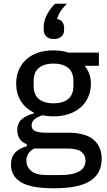

<svg xmlns="http://www.w3.org/2000/svg" viewBox="-20 -801 577 1033"><path d="M527 53Q527 134 464.5 173Q402 212 270 212Q146 212 92.5 179Q39 146 39 86Q39 44 61.5 20Q84 -4 124 -14V-25Q73 -45 73 -101Q73 -140 99 -161Q125 -182 163 -191V-195Q117 -217 92 -257.5Q67 -298 67 -352Q67 -391 81 -424Q95 -457 120.5 -480.5Q146 -504 183 -517Q220 -530 267 -530Q311 -530 349 -518H512V-447H435Q451 -428 460 -404.5Q469 -381 469 -352Q469 -313 455 -280Q441 -247 415 -224Q389 -201 351.5 -188Q314 -175 267 -175Q252 -175 237 -176.5Q222 -178 209 -181Q186 -174 168 -161Q150 -148 150 -126Q150 -103 170.5 -95Q191 -87 226 -87H344Q440 -87 483.5 -49.5Q527 -12 527 53ZM268 -245Q318 -245 346.5 -268Q375 -291 375 -339V-365Q375 -413 346.5 -436Q318 -459 268 -459Q218 -459 189.5 -436Q161 -413 161 -365V-339Q161 -291 189.5 -268Q218 -245 268 -245ZM440 62Q440 33 417.5 15.5Q395 -2 338 -2H164Q122 20 122 64Q122 96 147.5 118.5Q173 141 234 141H304Q370 141 405 121.5Q440 102 440 62ZM270 -591Q244 -591 229.5 -604.5Q215 -618 215 -641V-653Q215 -690 233.5 -724Q252 -758 277 -781H340Q319 -760 306.5 -741.5Q294 -723 287 -699Q307 -695 316 -682Q325 -669 325 -651V-641Q325 -618 310.5 -604.5Q296 -591 270 -591Z"/></svg>

Font: IBM Plex Sans Text
Style: Regular
Weight: 450
Designer: Mike Abbink, Paul van der Laan, Pieter van Rosmalen
Foundry: Bold Monday
Version: Version 3.005